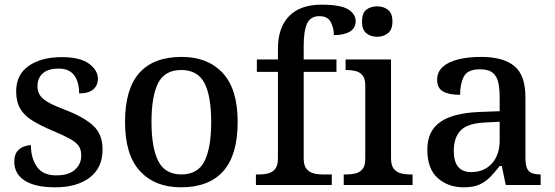

<svg xmlns="http://www.w3.org/2000/svg" viewBox="-20 -790 2369 820"><path d="M216 10Q131 10 86 -18.5Q41 -47 41 -99Q41 -128 53 -143Q65 -158 82 -164Q99 -170 112 -170Q112 -115 137.5 -78Q163 -41 220 -41Q273 -41 300 -65Q327 -89 327 -126Q327 -150 316.5 -166Q306 -182 279 -197Q252 -212 204 -232Q152 -254 117.5 -275.5Q83 -297 66 -326.5Q49 -356 49 -400Q49 -471 102.5 -508.5Q156 -546 244 -546Q322 -546 360 -518Q398 -490 398 -454Q398 -425 378 -408Q358 -391 318 -391Q318 -441 296.5 -469Q275 -497 231 -497Q185 -497 162.5 -476.5Q140 -456 140 -422Q140 -397 152.5 -380.5Q165 -364 192.5 -349.5Q220 -335 268 -317Q343 -287 380.5 -251Q418 -215 418 -152Q418 -73 363 -31.5Q308 10 216 10Z M753 10Q642 10 578 -59Q514 -128 514 -269Q514 -410 575 -478.5Q636 -547 756 -547Q867 -547 931 -478.5Q995 -410 995 -269Q995 -128 933.5 -59Q872 10 753 10ZM755 -45Q825 -45 853.5 -102Q882 -159 882 -269Q882 -380 853 -435.5Q824 -491 754 -491Q684 -491 655.5 -435.5Q627 -380 627 -269Q627 -159 656 -102Q685 -45 755 -45Z M1073 0V-45H1088Q1109 -45 1127 -50Q1145 -55 1156 -69.5Q1167 -84 1167 -115V-483H1077V-536H1167V-582Q1167 -673 1215 -721.5Q1263 -770 1352 -770Q1435 -770 1467 -750Q1499 -730 1499 -699Q1499 -670 1474 -655Q1449 -640 1406 -640Q1406 -669 1393 -695Q1380 -721 1344 -721Q1306 -721 1291.5 -689.5Q1277 -658 1277 -594V-536H1417V-483H1277V-115Q1277 -84 1288.5 -69.5Q1300 -55 1318 -50Q1336 -45 1356 -45H1397V0Z M1591 -633Q1563 -633 1544.5 -648Q1526 -663 1526 -698Q1526 -734 1544.5 -748.5Q1563 -763 1591 -763Q1617 -763 1636.5 -748.5Q1656 -734 1656 -698Q1656 -663 1636.5 -648Q1617 -633 1591 -633ZM1448 0V-45H1461Q1481 -45 1499 -49.5Q1517 -54 1528.5 -68Q1540 -82 1540 -111V-425Q1540 -454 1528.5 -468Q1517 -482 1499 -486.5Q1481 -491 1461 -491H1456V-536H1650V-115Q1650 -84 1661.5 -69.5Q1673 -55 1691 -50Q1709 -45 1729 -45H1742V0Z M1960 10Q1894 10 1849.5 -29.5Q1805 -69 1805 -151Q1805 -231 1861 -269.5Q1917 -308 2032 -312L2114 -315V-373Q2114 -409 2108.5 -436Q2103 -463 2085 -478.5Q2067 -494 2030 -494Q1977 -494 1961 -463Q1945 -432 1945 -385Q1897 -385 1872 -399.5Q1847 -414 1847 -449Q1847 -484 1872 -505.5Q1897 -527 1939.5 -537Q1982 -547 2034 -547Q2129 -547 2176.5 -508Q2224 -469 2224 -375V-117Q2224 -75 2238 -60Q2252 -45 2286 -45H2289V0H2140L2123 -81H2114Q2093 -54 2073 -33.5Q2053 -13 2027 -1.5Q2001 10 1960 10ZM1992 -55Q2048 -55 2081 -92Q2114 -129 2114 -191V-270L2055 -267Q1978 -264 1948 -233.5Q1918 -203 1918 -146Q1918 -55 1992 -55Z"/></svg>

Font: Noto Serif Bengali Medium
Style: Regular
Weight: 500
Designer: Juan Bruce, Universal Thirst, Indian Type Foundry and the Monotype Design Team.
Foundry: Monotype Imaging Inc.
Version: Version 2.003; ttfautohint (v1.8.4.7-5d5b)